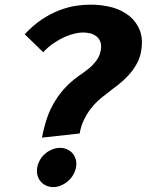

<svg xmlns="http://www.w3.org/2000/svg" viewBox="-20 -778 690 807"><path d="M573 -562Q582 -613 568 -649.5Q554 -686 523.5 -711Q493.5 -735 451.5 -747Q408 -758.5 361.5 -758.5Q330.5 -758.5 298.5 -753.5Q265.5 -748.5 228.5 -734.5Q192 -720 156 -696.5Q118 -671 84 -634L161.5 -558.5Q183.5 -582 207 -597.5Q233.5 -615 254 -623.5Q275.5 -632.5 296 -637.5Q317 -641.5 328.5 -641.5Q344 -641.5 361 -637.5Q375.5 -633 387 -624Q397.5 -614.5 402.5 -600.5Q407 -586 403.5 -566Q400.5 -550 393.5 -536.5Q387 -524.5 376 -512Q365.5 -499.5 354 -490.5L328.5 -471Q288 -444.5 260 -415.5Q232 -387.5 211 -352.5Q189 -316.5 177.5 -281Q164.5 -242.5 156.5 -199.5L315 -217Q320 -248 332.5 -273.5Q344 -298 359.5 -318.5Q374 -338 392 -354.5Q408.5 -369.5 426 -382.5Q434 -389 450.5 -401.8Q467 -414.5 475.5 -420.5Q498.5 -438.5 519.5 -461Q538.5 -481.5 553.5 -507.5Q568 -532.5 573 -562ZM137 -43Q141 -27 150 -16.5Q159 -5 173 1.5Q188 8.5 203.5 8.5Q220 8.5 236.5 1.5Q253 -5.5 265.5 -16.5Q279.5 -28.5 287.5 -43Q296.5 -58 299.5 -74.5Q302.5 -92 299 -106.5Q295 -121 286 -132.5Q277 -143 263 -150Q249.5 -156.5 232 -156.5Q214.5 -156.5 199.5 -150Q181.5 -142.5 170.5 -132.5Q157 -121.5 148.5 -106.5Q139.5 -91.5 136.5 -74.5Q133.5 -57.5 137 -43Z"/></svg>

Font: B612
Style: Regular
Weight: 700
Italic angle: -10°
Designer: Nicolas Chauveau, Thomas Paillot, Jonathan Favre-Lamarine, Jean-Luc Vinot
Foundry: AIRBUS
Version: Version 1.008